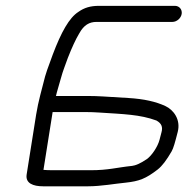

<svg xmlns="http://www.w3.org/2000/svg" viewBox="-20 -668 643 657"><path d="M276.1 -284.5C289.1 -284.5 303.1 -284 317.9 -283C403.4 -277.4 458.7 -276.4 515.3 -255.6C532.7 -245.8 537.9 -233.6 532.4 -214.6C530.9 -209 528.7 -200.7 525.9 -189.6C519.9 -166.1 498.9 -135 482.8 -123.9C461 -108.7 443.1 -101.5 432.3 -100.4C378.4 -94.8 351.6 -85.5 289.5 -85.5H164C148.7 -85.5 137.2 -85.9 128.7 -86.7L160.1 -284.5ZM578.5 -648H318.7C289.6 -648 268.4 -641.7 248.2 -627.3C217 -607.4 189.6 -558.4 160.5 -481.3L148 -446.9C143.5 -435.4 139 -422 134.7 -407.7L134.6 -407.5L134.5 -407.2C123.7 -364.2 110.9 -321.4 103.7 -276L71.2 -71C66.4 -40.7 93.6 -30.5 127.3 -30.5H282.1C325 -30.5 375.4 -39.7 410.3 -43C456.1 -47.9 478.7 -56.5 519.2 -87.7C535.2 -100.1 550.5 -121 567.4 -150.3C573.5 -160.8 579.1 -181.1 588.2 -216.8C599 -259.2 573.6 -292.2 546.1 -305C513.4 -320.2 473.5 -329.4 418.8 -332.7L331.5 -338C314.5 -339 299 -339.5 284.8 -339.5H171.5C172.9 -345.6 175.1 -354.9 178.1 -364.4C185.2 -387 191.9 -415.7 199.7 -435.7L212.2 -470C226.1 -505.5 239.1 -533.5 250.6 -552.7L250.7 -552.9L250.9 -553.2C266.9 -582.8 286.2 -593 310 -593H569.8C584.8 -593 599.3 -605.5 601.7 -620.5C604 -635.5 593.5 -648 578.5 -648Z"/></svg>

Font: MewTooHand
Style: BdWideIta
Weight: 400
Designer: Mew Too, Robert Jablonski
Version: Version 0.77